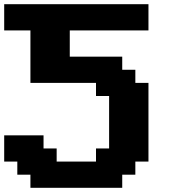

<svg xmlns="http://www.w3.org/2000/svg" viewBox="-20 -895 852 915"><path d="M125 0H562.5V-62.5H625V-125H687.5V-500H625V-562.5H562.5V-625H312.5V-750H687.5V-875H0V-750H125V-500H437.5V-437.5H500V-187.5H437.5V-125H250V-187.5H187.5V-250H0V-125H62.5V-62.5H125Z"/></svg>

Font: Faithful 32x
Style: Semibold
Weight: 400
Foundry: Faithful Resource Pack
Version: Version 1.0; January 27, 2023